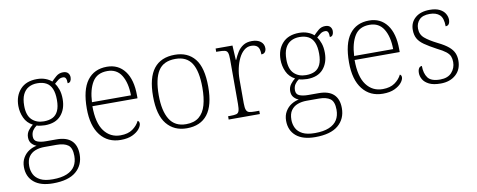

<svg xmlns="http://www.w3.org/2000/svg" viewBox="-67 -872 3539 1425"><g transform="rotate(-10 1703.0 -159.5)"><path d="M236 240Q142 240 92.5 198Q43 156 43 83Q43 43 61 13Q79 -17 106.5 -34Q134 -51 163 -56Q142 -64 126.5 -81.5Q111 -99 111 -128Q111 -158 128.5 -180.5Q146 -203 163 -215Q120 -237 100.5 -280Q81 -323 81 -370Q81 -446 125 -494.5Q169 -543 251 -543Q287 -543 315.5 -532Q344 -521 361 -505Q375 -520 397.5 -539.5Q420 -559 450 -559Q476 -559 488 -545.5Q500 -532 500 -513Q500 -496 493 -484.5Q486 -473 471 -473Q471 -498 465 -510Q459 -522 444 -522Q424 -522 409.5 -511.5Q395 -501 378 -485Q393 -466 403.5 -435.5Q414 -405 414 -364Q414 -289 373 -242Q332 -195 251 -195Q239 -195 218.5 -197.5Q198 -200 190 -204Q172 -192 159.5 -173.5Q147 -155 147 -128Q147 -98 172.5 -87.5Q198 -77 238 -77H317Q392 -77 429.5 -41.5Q467 -6 467 62Q467 143 409.5 191.5Q352 240 236 240ZM239 210Q304 210 345.5 192.5Q387 175 406.5 143.5Q426 112 426 67Q426 6 396.5 -15.5Q367 -37 311 -37H219Q181 -37 150.5 -25.5Q120 -14 101.5 12Q83 38 83 83Q83 117 97.5 146Q112 175 146 192.5Q180 210 239 210ZM248 -225Q288 -225 315 -238.5Q342 -252 356.5 -283Q371 -314 371 -365Q371 -417 357 -449.5Q343 -482 315.5 -497Q288 -512 248 -512Q211 -512 183 -496.5Q155 -481 139.5 -448.5Q124 -416 124 -364Q124 -292 158.5 -258.5Q193 -225 248 -225Z M787 10Q690 10 634 -61Q578 -132 578 -262Q578 -404 630 -473.5Q682 -543 778 -543Q864 -543 913 -478Q962 -413 962 -294V-273H622Q622 -147 668 -85.5Q714 -24 791 -24Q847 -24 882 -48.5Q917 -73 934 -108Q940 -105 943 -99.5Q946 -94 946 -86Q946 -68 928 -45.5Q910 -23 875 -6.5Q840 10 787 10ZM918 -303Q917 -397 882 -454Q847 -511 776 -511Q699 -511 664 -455Q629 -399 624 -303Z M1285 10Q1189 10 1133.5 -58Q1078 -126 1078 -267Q1078 -407 1131.5 -475Q1185 -543 1290 -543Q1387 -543 1440.5 -477Q1494 -411 1494 -267Q1494 -126 1441 -58Q1388 10 1285 10ZM1285 -21Q1346 -21 1382.5 -51Q1419 -81 1434.5 -136.5Q1450 -192 1450 -267Q1450 -392 1411.5 -452Q1373 -512 1289 -512Q1199 -512 1160 -451Q1121 -390 1121 -267Q1121 -150 1160.5 -85.5Q1200 -21 1285 -21Z M1601 0V-25H1619Q1648 -25 1663 -29Q1678 -33 1683.5 -49.5Q1689 -66 1689 -102V-438Q1689 -472 1683.5 -487.5Q1678 -503 1661.5 -507Q1645 -511 1611 -511H1597V-536H1724L1730 -427H1733Q1745 -456 1762 -483Q1779 -510 1805.5 -527Q1832 -544 1871 -544Q1913 -544 1937 -525Q1961 -506 1961 -475Q1961 -458 1952 -446Q1943 -434 1924 -434Q1924 -477 1908 -493.5Q1892 -510 1859 -510Q1830 -510 1806.5 -490.5Q1783 -471 1766.5 -437.5Q1750 -404 1741 -363Q1732 -322 1732 -280V-100Q1732 -65 1738.5 -49Q1745 -33 1760 -29Q1775 -25 1803 -25H1836V0Z M2212 240Q2118 240 2068.5 198Q2019 156 2019 83Q2019 43 2037 13Q2055 -17 2082.5 -34Q2110 -51 2139 -56Q2118 -64 2102.5 -81.5Q2087 -99 2087 -128Q2087 -158 2104.5 -180.5Q2122 -203 2139 -215Q2096 -237 2076.5 -280Q2057 -323 2057 -370Q2057 -446 2101 -494.5Q2145 -543 2227 -543Q2263 -543 2291.5 -532Q2320 -521 2337 -505Q2351 -520 2373.5 -539.5Q2396 -559 2426 -559Q2452 -559 2464 -545.5Q2476 -532 2476 -513Q2476 -496 2469 -484.5Q2462 -473 2447 -473Q2447 -498 2441 -510Q2435 -522 2420 -522Q2400 -522 2385.5 -511.5Q2371 -501 2354 -485Q2369 -466 2379.5 -435.5Q2390 -405 2390 -364Q2390 -289 2349 -242Q2308 -195 2227 -195Q2215 -195 2194.5 -197.5Q2174 -200 2166 -204Q2148 -192 2135.5 -173.5Q2123 -155 2123 -128Q2123 -98 2148.5 -87.5Q2174 -77 2214 -77H2293Q2368 -77 2405.5 -41.5Q2443 -6 2443 62Q2443 143 2385.5 191.5Q2328 240 2212 240ZM2215 210Q2280 210 2321.5 192.5Q2363 175 2382.5 143.5Q2402 112 2402 67Q2402 6 2372.5 -15.5Q2343 -37 2287 -37H2195Q2157 -37 2126.5 -25.5Q2096 -14 2077.5 12Q2059 38 2059 83Q2059 117 2073.5 146Q2088 175 2122 192.5Q2156 210 2215 210ZM2224 -225Q2264 -225 2291 -238.5Q2318 -252 2332.5 -283Q2347 -314 2347 -365Q2347 -417 2333 -449.5Q2319 -482 2291.5 -497Q2264 -512 2224 -512Q2187 -512 2159 -496.5Q2131 -481 2115.5 -448.5Q2100 -416 2100 -364Q2100 -292 2134.5 -258.5Q2169 -225 2224 -225Z M2763 10Q2666 10 2610 -61Q2554 -132 2554 -262Q2554 -404 2606 -473.5Q2658 -543 2754 -543Q2840 -543 2889 -478Q2938 -413 2938 -294V-273H2598Q2598 -147 2644 -85.5Q2690 -24 2767 -24Q2823 -24 2858 -48.5Q2893 -73 2910 -108Q2916 -105 2919 -99.5Q2922 -94 2922 -86Q2922 -68 2904 -45.5Q2886 -23 2851 -6.5Q2816 10 2763 10ZM2894 -303Q2893 -397 2858 -454Q2823 -511 2752 -511Q2675 -511 2640 -455Q2605 -399 2600 -303Z M3198 10Q3143 10 3111 -6Q3079 -22 3065 -46Q3051 -70 3051 -95Q3051 -112 3055.5 -123Q3060 -134 3067 -138.5Q3074 -143 3082 -143Q3082 -87 3106.5 -53.5Q3131 -20 3199 -20Q3257 -20 3286.5 -53Q3316 -86 3316 -131Q3316 -156 3308.5 -174.5Q3301 -193 3279 -210.5Q3257 -228 3214 -249Q3158 -279 3124.5 -302.5Q3091 -326 3076.5 -353Q3062 -380 3062 -418Q3062 -474 3102 -508.5Q3142 -543 3211 -543Q3257 -543 3285.5 -528.5Q3314 -514 3327 -491.5Q3340 -469 3340 -447Q3340 -426 3332 -414Q3324 -402 3307 -402Q3307 -464 3280.5 -488.5Q3254 -513 3206 -513Q3152 -513 3127 -486.5Q3102 -460 3102 -421Q3102 -376 3134 -348.5Q3166 -321 3228 -290Q3279 -265 3306.5 -241.5Q3334 -218 3345 -192.5Q3356 -167 3356 -135Q3356 -68 3312 -29Q3268 10 3198 10Z"/></g></svg>

Font: Noto Rashi Hebrew ExtraLight
Style: Regular
Weight: 250
Version: Version 1.006